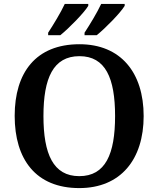

<svg xmlns="http://www.w3.org/2000/svg" viewBox="-20 -951 810 981"><path d="M412 -784V-771H474C519 -807 596 -886 617 -921V-931H497C476 -886 440 -827 412 -784ZM226 -784V-771H288C333 -807 410 -886 431 -921V-931H311C290 -886 254 -827 226 -784ZM385 10C597 10 714 -137 714 -358C714 -580 597 -725 386 -725C163 -725 55 -580 55 -359C55 -137 163 10 385 10ZM385 -51C252 -51 202 -164 202 -358C202 -552 252 -664 386 -664C519 -664 568 -552 568 -358C568 -164 519 -51 385 -51Z"/></svg>

Font: Noto Serif Devanagari SemiBold
Style: Regular
Weight: 600
Designer: Universal Thirst, Indian Type Foundry and the Monotype Design Team
Foundry: Monotype Imaging Inc.
Version: Version 2.004